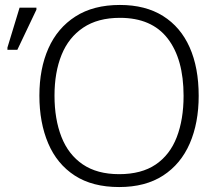

<svg xmlns="http://www.w3.org/2000/svg" viewBox="-20 -745 885 775"><path d="M782 -358Q782 -249 746 -166Q710 -83 638.5 -36.5Q567 10 461 10Q353 10 281.5 -36.5Q210 -83 174.5 -166.5Q139 -250 139 -359Q139 -468 175.5 -550Q212 -632 284.5 -678.5Q357 -725 464 -725Q567 -725 638 -680.5Q709 -636 745.5 -554Q782 -472 782 -358ZM200 -359Q200 -264 228 -192.5Q256 -121 314 -81.5Q372 -42 461 -42Q551 -42 608.5 -81Q666 -120 693.5 -191.5Q721 -263 721 -358Q721 -507 656.5 -590Q592 -673 464 -673Q375 -673 316 -633.5Q257 -594 228.5 -523.5Q200 -453 200 -359ZM10 -544V-553L59 -714H127V-706L50 -544Z"/></svg>

Font: RS Noto Sans Light
Style: Regular
Weight: 300
Designer: Monotype Design Team
Foundry: Monotype Imaging Inc.
Version: Version 3.10